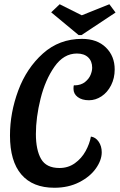

<svg xmlns="http://www.w3.org/2000/svg" viewBox="-20 -863 564 904"><path d="M27 -225Q27 -332 66 -437Q105 -542 182 -611Q259 -680 366 -680Q437 -680 478.5 -639.5Q520 -599 520 -536Q520 -495 503 -461.5Q486 -428 458 -409.5Q430 -391 399 -391Q366 -391 346 -406Q326 -421 326 -445Q326 -458 328 -462L332 -461Q362 -462 380.5 -477Q399 -492 406.5 -510.5Q414 -529 414 -544Q414 -575 395 -593Q376 -611 342 -611Q280 -611 236.5 -549Q193 -487 171 -398.5Q149 -310 149 -232Q149 -157 173.5 -114.5Q198 -72 260 -72Q301 -72 332.5 -94.5Q364 -117 383 -151.5Q402 -186 408 -220Q430 -217 444.5 -196Q459 -175 459 -146Q459 -109 431.5 -70Q404 -31 353 -5Q302 21 236 21Q134 21 80.5 -41.5Q27 -104 27 -225ZM221 -805 261 -843 365 -791 495 -843 524 -804 364 -698H350Z"/></svg>

Font: Sansita SW
Style: Italic
Weight: 400
Italic angle: -11°
Designer: Pablo Cosgaya
Foundry: Omnibus-Type
Version: Version 1.000